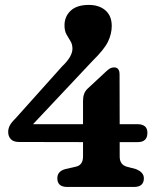

<svg xmlns="http://www.w3.org/2000/svg" viewBox="-20 -742 634 762"><path d="M309.5 -342Q309.5 -372.5 326.5 -389L398.5 -456Q410 -467 417.2 -470.8Q424.5 -474.5 433 -474.5Q454.5 -474.5 454.5 -446.5L455 -249H527.5Q544.5 -249 554.8 -240.8Q565 -232.5 565 -215Q565 -178 527 -178H455V-121Q455 -88.5 483 -80.5L519 -71Q551 -58.5 551 -34.5Q551 0 511.5 0H247Q207.5 0 207.5 -34.5Q207.5 -62.5 239.5 -71L281 -80.5Q309.5 -86.5 309.5 -121V-178L55 -178.5Q34 -178.5 23.2 -189.5Q12.5 -200.5 12.5 -218.5Q12.5 -231.5 18.8 -243.8Q25 -256 41.5 -272L226.5 -478.5Q267.5 -517.5 267.5 -548.5Q267.5 -566.5 259.5 -579Q251.5 -591.5 243.8 -605.5Q236 -619.5 236 -641.5Q236 -676.5 260.5 -699.5Q285 -722.5 332.5 -722.5Q373.5 -722.5 398.5 -700.8Q423.5 -679 423.5 -639Q423.5 -608 408.8 -577Q394 -546 347 -500L111 -249H309.5Z"/></svg>

Font: Fraunces 72pt SuperSoft SemiBold
Style: Regular
Weight: 600
Version: Version 1.000;[b76b70a41]